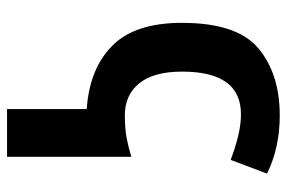

<svg xmlns="http://www.w3.org/2000/svg" viewBox="-158 -436 834 559"><g transform="rotate(90 259.5 -157.0)"><path d="M317 -554Q196 -554 121.5 -492Q47 -430 47 -269Q47 -132 114 -66Q181 0 298 8V240H437V-122Q412 -114 384 -108.5Q356 -103 316 -103Q257 -103 223 -145Q189 -187 189 -270Q189 -441 313 -441Q344 -441 378 -432.5Q412 -424 446 -411L486 -517Q410 -554 317 -554Z"/></g></svg>

Font: Noto Sans UI
Style: Bold
Weight: 700
Designer: Monotype Design Team
Foundry: Monotype Imaging Inc.
Version: Version 1.901